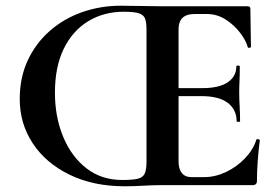

<svg xmlns="http://www.w3.org/2000/svg" viewBox="-20 -647 972 671"><path d="M416 4Q306 4 223 -36.5Q140 -77 94.5 -146Q49 -215 49 -301Q49 -376 77 -436Q105 -496 154 -539Q203 -582 267 -604.5Q331 -627 402 -627Q439 -627 478 -626Q517 -625 554 -625H846Q855 -625 855 -616L857 -483Q857 -481 852 -480Q847 -479 846 -482Q840 -505 819.5 -532Q799 -559 769 -578.5Q739 -598 703 -598H661Q641 -598 628.5 -592Q616 -586 610 -574Q604 -562 604 -543V-85Q604 -66 609 -53.5Q614 -41 624 -34.5Q634 -28 649 -28H694Q732 -28 770 -46Q808 -64 836.5 -94Q865 -124 876 -159Q877 -162 882.5 -160.5Q888 -159 888 -157Q884 -128 881 -88.5Q878 -49 878 -15Q878 0 863 0H544Q513 0 480.5 2Q448 4 416 4ZM807 -223Q807 -264 776 -287.5Q745 -311 685 -311H550V-339H687Q746 -339 776 -359.5Q806 -380 806 -415Q806 -418 812 -418Q818 -418 818 -415Q818 -382 817 -363.5Q816 -345 816 -325Q816 -300 817.5 -276Q819 -252 819 -223Q819 -221 813 -221Q807 -221 807 -223ZM407 -18Q444 -18 462 -22.5Q480 -27 486 -41Q492 -55 492 -81V-544Q492 -570 486.5 -583Q481 -596 464 -601Q447 -606 413 -606Q343 -606 288.5 -573Q234 -540 203 -477Q172 -414 172 -323Q172 -238 201 -168.5Q230 -99 282.5 -58.5Q335 -18 407 -18Z"/></svg>

Font: Cormorant Infant Light
Style: Regular
Weight: 300
Designer: Christian Thalmann (Catharsis Fonts)
Foundry: Catharsis Fonts
Version: Version 4.001